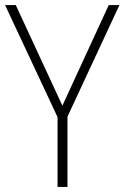

<svg xmlns="http://www.w3.org/2000/svg" viewBox="-20 -734 489 754"><path d="M225 -319 42 -714H0L206 -274V0H245V-276L449 -714H407Z"/></svg>

Font: Noto Sans Malayalam SemiCondensed ExtraLight
Style: Regular
Weight: 200
Width: 4
Designer: Jelle Bosma - Monotype Design Team
Foundry: Monotype Imaging Inc.
Version: Version 2.104